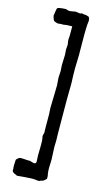

<svg xmlns="http://www.w3.org/2000/svg" viewBox="-137 -794 576 1006"><g transform="rotate(15 151.0 -291.0)"><path d="M223 124V139Q211 151 207 153Q191 157 185 161Q157 158 146.5 158Q136 158 107 160.5Q78 163 67 164Q64 162 54 158Q44 154 42 150Q37 146 39 134Q36 122 39 85Q41 81 47 76.5Q53 72 54 71Q63 68 82 70Q101 72 110 71Q114 71 123.5 74.5Q133 78 141 77Q149 74 147 58Q145 42 146.5 -5.5Q148 -53 143 -68Q142 -74 144.5 -81.5Q147 -89 147 -90Q146 -97 146 -189Q146 -195 145 -206.5Q144 -218 144 -224Q144 -253 146 -301Q146 -309 146.5 -324.5Q147 -340 147 -347Q147 -354 145.5 -368Q144 -382 144 -389Q144 -395 145 -407Q146 -419 146 -424Q146 -430 145 -441Q144 -452 144 -457Q144 -467 145 -485Q146 -503 146 -512Q146 -517 145 -526.5Q144 -536 144 -541Q144 -546 145 -555Q146 -564 146 -568Q146 -569 144.5 -576.5Q143 -584 143 -588Q142 -594 143 -603Q144 -612 144 -616V-667Q110 -667 102 -664Q99 -663 88 -663.5Q77 -664 73 -662Q62 -661 46 -669Q42 -672 39 -682.5Q36 -693 35 -695Q40 -734 43 -738Q50 -743 68.5 -744.5Q87 -746 89 -746Q99 -741 110 -741Q116 -741 141 -746L162 -743Q168 -742 176 -746Q189 -742 196 -743Q200 -743 214 -738Q224 -728 218 -698Q215 -655 217 -528Q217 -517 216 -492.5Q215 -468 215 -456Q215 -422 217 -380V-371Q216 -335 216 -288.5Q216 -242 216.5 -185.5Q217 -129 217 -104Q217 -98 217.5 -86Q218 -74 218 -68Q218 -62 217.5 -50.5Q217 -39 217 -33Q217 -22 218.5 1Q220 24 220 36Q220 43 219 64Q218 85 219 98.5Q220 112 223 124Z"/></g></svg>

Font: FuturaRenner
Style: Regular
Weight: 400
Designer: Bastien Sozeau
Foundry: NBR — Bastien Sozeau
Version: Version 2.001;PS 002.001;hotconv 1.0.88;makeotf.lib2.5.64775